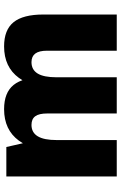

<svg xmlns="http://www.w3.org/2000/svg" viewBox="154 -745 591 939"><g transform="rotate(-90 449.5 -275.5)"><path d="M671 -341Q671 -380 657 -398.5Q643 -417 615 -417Q578 -417 559.5 -387Q541 -357 541 -294L485 -221V-267Q485 -406 538 -478.5Q591 -551 692 -551Q773 -551 810.5 -504.5Q848 -458 848 -359V0H671ZM56 -540H200L234 -391V0H56ZM364 -341Q364 -380 350.5 -398.5Q337 -417 308 -417Q271 -417 252.5 -386.5Q234 -356 234 -294L178 -221V-267Q178 -406 231 -478.5Q284 -551 385 -551Q466 -551 503.5 -504.5Q541 -458 541 -359V0H364Z"/></g></svg>

Font: Pathway Extreme Condensed ExtraBold
Style: Regular
Weight: 800
Width: 3
Version: Version 1.001;gftools[0.9.26]